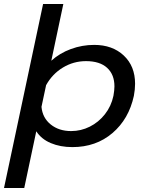

<svg xmlns="http://www.w3.org/2000/svg" viewBox="-52 -719 732 958"><path d="M163 -699H264L204 -416Q246 -454 302 -474.5Q358 -495 418 -495Q509 -495 565.5 -442Q622 -389 622 -301Q622 -273 616 -241Q591 -125 509 -55Q427 15 309 15Q249 15 201.5 -5Q154 -25 129 -64L69 219H-32ZM514 -241Q519 -269 519 -288Q519 -347 482.5 -380.5Q446 -414 377 -414Q315 -414 262 -382Q209 -350 178 -294L155 -186Q160 -131 201 -98Q242 -65 303 -65Q352 -65 396 -87Q440 -109 471.5 -149Q503 -189 514 -241Z"/></svg>

Font: Prompt
Style: Italic
Weight: 400
Italic angle: -12°
Designer: Katatrad Team
Foundry: CadsonDemak
Version: Version 1.001